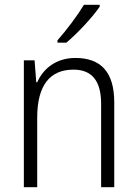

<svg xmlns="http://www.w3.org/2000/svg" viewBox="-20 -785 576 805"><path d="M398 -757V-765H332C305 -720 260 -660 221 -616V-606H258C305 -645 369 -714 398 -757ZM296 -542C215 -542 161 -497 136 -440H132L125 -532H80V0H136V-292C136 -427 189 -493 288 -493C364 -493 404 -448 404 -349V0H459V-356C459 -484 402 -542 296 -542Z"/></svg>

Font: Noto Sans Armenian SemiCondensed Light
Style: Regular
Weight: 300
Width: 4
Designer: Monotype Design Team
Foundry: Monotype Imaging Inc.
Version: Version 2.008